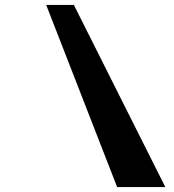

<svg xmlns="http://www.w3.org/2000/svg" viewBox="-20 -613 705 777"><path d="M454 144H649L279 -593H167Z"/></svg>

Font: Hussar Milosc
Style: Bold
Weight: 700
Foundry: Cannot Into Space Fonts
Version: Version 1.02